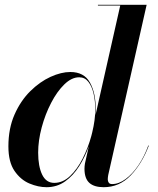

<svg xmlns="http://www.w3.org/2000/svg" viewBox="-20 -770 660 800"><path d="M379 -314Q379 -303.1 378.1 -291.1L481 -747H388V-750H591L431 -41Q430.2 -36.5 429.6 -31.6Q429 -26.8 429 -23Q429 -14.8 433.1 -8.9Q437.2 -3 447 -3Q475 -3 503.6 -24.1Q532.1 -45.1 556.8 -81.6Q581.5 -118 598 -164L600 -163Q571.5 -88 524.4 -39Q477.2 10 412 10Q372.2 10 352.1 -8.2Q332 -26.5 332 -67Q332 -77 334 -89L350.2 -161Q334.6 -116.8 310 -77.7Q285.4 -38.6 251.5 -14.3Q217.6 10 174 10Q139.5 10 102.6 -5.4Q65.8 -20.9 40.4 -57.9Q15 -95 15 -160Q15 -235 40.6 -292.8Q66.1 -350.5 106.1 -390Q146.1 -429.5 190.6 -449.8Q235.1 -470 273 -470Q330 -470 354.5 -426.5Q379 -383 379 -314ZM377 -314Q377 -348.5 370.1 -379.1Q363.1 -409.8 348.3 -428.9Q333.5 -448 310 -448Q278.5 -448 248.1 -418.4Q217.6 -388.8 193 -341.2Q168.4 -293.8 153.7 -239Q139 -184.2 139 -134Q139 -77 155.6 -42.5Q172.2 -8 206 -8Q241.9 -8 272 -36.6Q302.1 -65.1 324.7 -109.9Q347.2 -154.6 360.4 -203.1L364.2 -218.1Q377 -270.8 377 -314Z"/></svg>

Font: Bodoni* 72 Medium
Style: Italic
Weight: 500
Italic angle: -13°
Version: Version 1.002; ttfautohint (v0.97) -l 8 -r 50 -G 200 -x 14 -